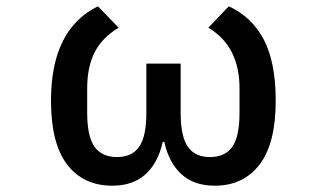

<svg xmlns="http://www.w3.org/2000/svg" viewBox="-20 -577 1040 610"><path d="M142 -257Q142 -484 291 -557L357 -489Q305 -458 281 -411.5Q257 -365 257 -296V-219Q257 -143 280.5 -110.5Q304 -78 352 -78Q399 -78 422 -110.5Q445 -143 445 -219V-375H554V-219Q554 -143 577 -110.5Q600 -78 647 -78Q695 -78 718 -110.5Q741 -143 741 -219V-296Q741 -430 642 -489L707 -557Q782 -522 819 -449.5Q856 -377 856 -257Q856 -121 804.5 -54Q753 13 662 13Q597 13 557 -23Q517 -59 502 -126H497Q482 -59 442 -23Q402 13 337 13Q245 13 193.5 -54Q142 -121 142 -257Z"/></svg>

Font: IBM Plex Sans JP Medium
Style: Regular
Weight: 500
Designer: Mike Abbink; Paul van der Laan; Pieter van Rosmalen; Wujin Sim; Yejin Wi; Jinhee Kim; Boomi Park; Yona Kim; Kichan Ma
Foundry: Sandoll Inc.
Version: Version 1.001